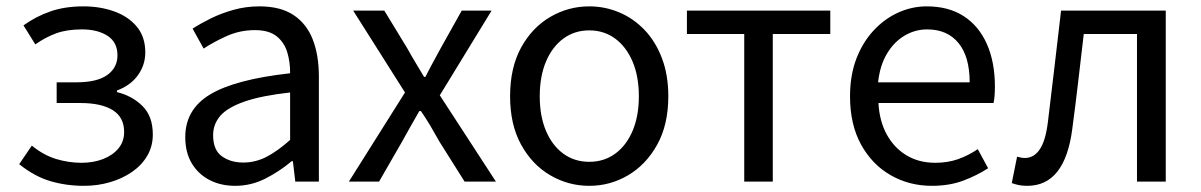

<svg xmlns="http://www.w3.org/2000/svg" viewBox="-20 -577 3816 610"><path d="M246.5 13.4Q190.3 13.4 139.7 -1.6Q89 -16.7 41 -55.4L81.1 -114.4Q118.1 -84.1 158.1 -71.9Q198.1 -59.8 238.9 -59.8Q276.8 -59.8 307.4 -71.7Q338.1 -83.5 356.2 -105.4Q374.4 -127.2 374.4 -157.8Q374.4 -204.3 338.3 -227Q302.1 -249.7 235.5 -249.7H160V-315.5H222.8Q288.1 -315.5 320.6 -338.6Q353.2 -361.8 353.2 -401.4Q353.2 -442.7 321.7 -463.2Q290.2 -483.6 240.4 -483.6Q192.9 -483.6 159 -471.3Q125.2 -459.1 92.2 -436L54.6 -496.3Q93.1 -524.3 139.4 -540.5Q185.7 -556.8 245.1 -556.8Q298 -556.8 342.7 -540.8Q387.5 -524.8 414.5 -492.5Q441.6 -460.1 441.6 -410.5Q441.6 -371 418.5 -338.4Q395.4 -305.9 351.6 -289.4V-284.4Q399.8 -272.6 432.6 -240.2Q465.5 -207.8 465.5 -149.6Q465.5 -112.1 447.7 -81.9Q430 -51.8 399.4 -30.7Q368.8 -9.6 329.5 1.9Q290.2 13.4 246.5 13.4Z M727.2 13.4Q681.9 13.4 646.1 -4.9Q610.2 -23.2 589.4 -57.9Q568.6 -92.5 568.6 -141.3Q568.6 -230.1 648.5 -277.5Q728.3 -325 901.7 -344.2Q902.1 -379.4 892.8 -410.5Q883.5 -441.7 859.2 -461.5Q834.9 -481.3 790 -481.3Q742.6 -481.3 701.1 -462.8Q659.7 -444.3 627 -422.7L591.9 -486Q617 -502.3 649.8 -518.5Q682.6 -534.7 721.9 -545.7Q761.1 -556.8 804.5 -556.8Q871.2 -556.8 912.8 -529.1Q954.3 -501.4 973.7 -451.5Q993.1 -401.6 993.1 -334V0H918.2L910.5 -64.9H906.7Q868.6 -32.7 823.3 -9.7Q777.9 13.4 727.2 13.4ZM752.8 -60.6Q792 -60.6 827.3 -79Q862.5 -97.4 901.7 -132.4V-283.2Q810.7 -273.1 756.8 -254.3Q703 -235.5 680 -209.1Q657.1 -182.6 657.1 -147.4Q657.1 -100.4 684.9 -80.5Q712.6 -60.6 752.8 -60.6Z M1088.4 0 1266.7 -283.2 1102 -543.4H1200.9L1273.6 -424.1Q1286.4 -400.9 1299.9 -378.5Q1313.4 -356.2 1327.3 -332.8H1331.7Q1343.3 -356.2 1355.5 -378.5Q1367.6 -400.9 1380.3 -424.1L1447 -543.4H1541.9L1377.3 -274.2L1555.6 0H1456.1L1376 -127.2Q1362.4 -151.8 1347.8 -176.5Q1333.1 -201.2 1317.3 -224.2H1312.3Q1298.6 -201.2 1285.1 -176.7Q1271.5 -152.2 1257.5 -127.2L1184.3 0Z M1852.1 13.4Q1785.6 13.4 1728 -20.3Q1670.4 -54 1635.5 -117.6Q1600.6 -181.2 1600.6 -271Q1600.6 -361.9 1635.5 -425.7Q1670.4 -489.4 1728 -523.1Q1785.6 -556.8 1852.1 -556.8Q1901.9 -556.8 1947.3 -537.7Q1992.7 -518.6 2027.8 -481.9Q2062.8 -445.3 2083 -392.1Q2103.3 -338.9 2103.3 -271Q2103.3 -181.2 2068.1 -117.6Q2032.8 -54 1975.7 -20.3Q1918.7 13.4 1852.1 13.4ZM1852.1 -62.9Q1899.2 -62.9 1934.7 -88.9Q1970.2 -114.9 1990 -161.8Q2009.7 -208.7 2009.7 -271Q2009.7 -333.8 1990 -380.8Q1970.2 -427.8 1934.7 -454.2Q1899.2 -480.5 1852.1 -480.5Q1805.1 -480.5 1769.6 -454.2Q1734.1 -427.8 1714.4 -380.8Q1694.8 -333.8 1694.8 -271Q1694.8 -208.7 1714.4 -161.8Q1734.1 -114.9 1769.6 -88.9Q1805.1 -62.9 1852.1 -62.9Z M2344.5 0V-469H2162.4V-543.4H2617.9V-469H2435.2V0Z M2940.7 13.4Q2868.5 13.4 2809.4 -20.6Q2750.3 -54.6 2715.4 -118.2Q2680.6 -181.9 2680.6 -271Q2680.6 -337.5 2700.6 -390.1Q2720.7 -442.7 2755.5 -480.1Q2790.4 -517.6 2834 -537.2Q2877.6 -556.8 2924.4 -556.8Q2993.6 -556.8 3041.8 -525.7Q3090 -494.5 3115.4 -437.1Q3140.9 -379.7 3140.9 -301.7Q3140.9 -287.4 3139.9 -274.1Q3139 -260.7 3136.6 -249.7H2770.9Q2774 -192.4 2797.3 -149.8Q2820.7 -107.2 2860.1 -83.5Q2899.4 -59.8 2951.3 -59.8Q2990.8 -59.8 3023.5 -71.2Q3056.1 -82.7 3086.5 -103.1L3119.3 -42.5Q3083.8 -19.4 3040 -3Q2996.2 13.4 2940.7 13.4ZM2769.7 -315.5H3060.7Q3060.7 -397.1 3025.2 -440.3Q2989.8 -483.6 2925.5 -483.6Q2887.5 -483.6 2854.1 -463.9Q2820.7 -444.3 2798.2 -406.9Q2775.7 -369.6 2769.7 -315.5Z M3243.8 13.4Q3228.6 13.4 3217.3 11.1Q3206 8.8 3194.5 4.7L3211.3 -79.1Q3217.1 -78.1 3222.9 -76.6Q3228.6 -75.1 3236 -75.1Q3265.1 -75.1 3283.7 -102.9Q3302.2 -130.6 3309.4 -190.5Q3320.4 -279 3330.5 -367.2Q3340.5 -455.5 3351.1 -543.4H3683.7V0H3592.3V-469H3423.2Q3414.3 -393.4 3405.6 -318.5Q3396.9 -243.6 3386.7 -167.3Q3375.1 -77.2 3339.4 -31.9Q3303.7 13.4 3243.8 13.4Z"/></svg>

Font: Noto Sans SC Thin
Style: Regular
Weight: 100
Designer: Ryoko NISHIZUKA 西塚涼子 (kana, bopomofo & ideographs); Paul D. Hunt (Latin, Greek & Cyrillic); Sandoll Communications 산돌커뮤니
Foundry: Adobe
Version: Version 2.004-H2;hotconv 1.0.118;makeotfexe 2.5.65603